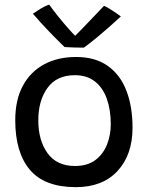

<svg xmlns="http://www.w3.org/2000/svg" viewBox="-20 -776 626 812"><path d="M300.5 15.5Q169 15.5 106.8 -57.5Q44.5 -130.5 44.5 -267.5Q44.5 -354 76.8 -413.5Q109 -473 166.8 -504Q224.5 -535 301.5 -535Q383 -535 436 -497.2Q489 -459.5 514.8 -392Q540.5 -324.5 540.5 -236Q540.5 -121.5 477.2 -53Q414 15.5 300.5 15.5ZM296.5 -74Q351 -74 384.2 -99.8Q417.5 -125.5 433 -165.8Q448.5 -206 448.5 -250.5Q448.5 -310.5 432 -357.5Q415.5 -404.5 381.8 -431.2Q348 -458 296.5 -458Q219.5 -458 180.8 -404.2Q142 -350.5 142 -267.5Q142 -182 181.2 -128Q220.5 -74 296.5 -74ZM420 -751.5Q431.5 -746.5 446.5 -737Q461.5 -727.5 474 -718.8Q486.5 -710 491 -706.5Q436.5 -656 393.8 -620.8Q351 -585.5 334.5 -574.5Q316.5 -574.5 292 -575.2Q267.5 -576 253 -577Q220.5 -608.5 187.5 -642.8Q154.5 -677 119 -718Q131 -726.5 150.5 -738.5Q170 -750.5 188 -756.5Q205.5 -732 227.5 -704.8Q249.5 -677.5 269 -655.5Q288.5 -633.5 298 -624.5Q310 -636.5 331.2 -658.5Q352.5 -680.5 376.2 -705.5Q400 -730.5 420 -751.5Z"/></svg>

Font: Grandstander
Style: Regular
Weight: 400
Designer: Tyler Finck
Foundry: Etcetera Type Co
Version: Version 1.200; ttfautohint (v1.8.3)